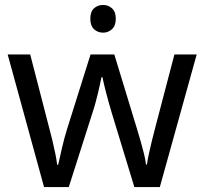

<svg xmlns="http://www.w3.org/2000/svg" viewBox="-20 -757 826 776"><path d="M397 -737Q417 -737 432.5 -723.5Q448 -710 448 -681Q448 -653 432.5 -639Q417 -625 397 -625Q375 -625 360 -639Q345 -653 345 -681Q345 -710 360 -723.5Q375 -737 397 -737ZM431 -303Q425 -324 419 -344.5Q413 -365 408.5 -383.5Q404 -402 400 -418Q396 -434 394 -445H390Q388 -434 384.5 -418Q381 -402 376.5 -383Q372 -364 366.5 -343.5Q361 -323 354 -302L258 -1H158L11 -537H102L176 -251Q184 -222 191 -192.5Q198 -163 203.5 -136.5Q209 -110 211 -91H215Q218 -103 222 -121Q226 -139 230.5 -159Q235 -179 240.5 -199Q246 -219 251 -235L346 -537H442L534 -235Q541 -212 548.5 -186Q556 -160 562 -135.5Q568 -111 570 -92H574Q576 -109 581.5 -134.5Q587 -160 594.5 -190.5Q602 -221 610 -251L685 -537H775L626 -1H523Z"/></svg>

Font: lmalayalam25
Style: Book
Weight: 400
Designer: Jelle Bosma - Monotype Design Team
Foundry: Monotype Imaging Inc.
Version: Version 2.003